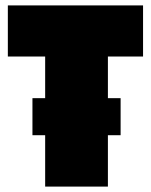

<svg xmlns="http://www.w3.org/2000/svg" viewBox="-20 -690 559 710"><path d="M379 -481V-327H426V-190H379V0H147V-190H100V-327H147V-481H9V-670H509V-481Z"/></svg>

Font: Cairo Black
Style: Regular
Weight: 900
Designer: Mohamed Gaber, Accademia di Belle Arti di Urbino and others
Foundry: Kief Type Foundry, Accademia di Belle Arti di Urbino and others
Version: Version 3.011